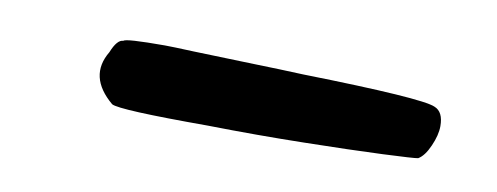

<svg xmlns="http://www.w3.org/2000/svg" viewBox="-26 -415 536 207"><g transform="rotate(10 241.5 -311.0)"><path d="M98.6 -346.7Q100.6 -349.6 143.6 -349.6Q151.4 -349.6 175.3 -348.6Q199.2 -347.7 236.3 -346.7Q273.4 -345.7 295.9 -344.7Q426.8 -341.8 441.4 -335Q451.2 -331.1 451.2 -315.4Q451.2 -305.7 445.8 -293.5Q440.4 -281.2 433.6 -277.3Q429.7 -276.4 395 -274.9Q360.4 -273.4 309.6 -272.5Q258.8 -271.5 204.1 -272.5Q106.4 -272.5 98.6 -277.3Q68.4 -302.7 85.9 -332Q91.8 -346.7 98.6 -346.7Z"/></g></svg>

Font: JasonHandwriting4
Style: Regular
Weight: 400
Version: Version 1.01.21